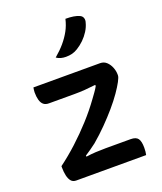

<svg xmlns="http://www.w3.org/2000/svg" viewBox="-148 -909 847 1004"><g transform="rotate(-20 275.0 -407.0)"><path d="M57 -534H428Q449 -534 463.5 -520.5Q478 -507 486 -487Q494 -467 494 -447V-442Q494 -432 482 -409.5Q470 -387 448.5 -356Q427 -325 397 -290Q367 -255 331.5 -219Q296 -183 257 -150Q241 -138 225 -126.5Q209 -115 193 -105L194 -99Q221 -103 248 -104.5Q275 -106 303 -106H442Q472 -106 483 -90.5Q494 -75 494 -40Q494 -29 493 -18.5Q492 -8 490 0H101Q83 0 73 -12Q63 -24 58.5 -44.5Q54 -65 54 -88V-97Q104 -134 152.5 -178.5Q201 -223 245.5 -272Q290 -321 326 -371Q336 -385 347 -400Q358 -415 366 -430L365 -436Q332 -432 304.5 -430Q277 -428 247 -428H105Q86 -428 75 -437.5Q64 -447 59 -465Q54 -483 54 -507Q54 -514 55 -521Q56 -528 57 -534ZM337 -814Q362 -814 381 -811Q400 -808 415 -801Q427 -795 430.5 -783.5Q434 -772 430 -760Q424 -736 410 -714Q396 -692 378 -674.5Q360 -657 339 -644Q323 -634 307 -630Q291 -626 272 -626Q258 -626 244.5 -629.5Q231 -633 220 -641Q252 -668 274.5 -694.5Q297 -721 313 -750Q329 -779 337 -814Z"/></g></svg>

Font: Recursive Casual Medium
Style: Regular
Weight: 500
Version: Version 1.047